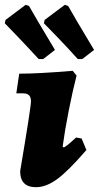

<svg xmlns="http://www.w3.org/2000/svg" viewBox="-49 -768 412 800"><path d="M268 -195 291 -191 311 -143Q235 -55 189 -21.5Q143 12 101 12Q35 12 35 -55Q80 -321 80 -346Q80 -363 72 -371Q64 -379 47 -379H19L31 -461Q112 -461 254 -473L270 -453Q254 -391 237.5 -307.5Q221 -224 212 -157L216 -154Q220 -154 231.5 -163Q243 -172 268 -195ZM-29 -671 -26 -685 58 -748 72 -743Q81 -727 110.5 -676.5Q140 -626 180 -560L131 -522H112Q69 -569 26.5 -613.5Q-16 -658 -29 -671ZM134 -671 137 -685 221 -748 235 -743Q244 -727 273.5 -676.5Q303 -626 343 -560L294 -522H275Q232 -570 189.5 -614Q147 -658 134 -671Z"/></svg>

Font: Alegreya Black
Style: Italic
Weight: 900
Italic angle: -7°
Designer: Juan Pablo del Peral
Foundry: Huerta Tipografica
Version: Version 2.007; ttfautohint (v1.6)